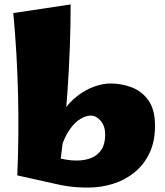

<svg xmlns="http://www.w3.org/2000/svg" viewBox="-20 -836 747 867"><path d="M378 11Q354 11 330 9.5Q306 8 283 4.5Q260 1 238 -4L180 -142Q205 -133 230 -126Q255 -119 279 -115Q303 -111 325 -111Q362 -111 391.5 -122.5Q421 -134 438 -160Q455 -186 455 -228Q455 -247 450 -262.5Q445 -278 435.5 -289.5Q426 -301 414.5 -307.5Q403 -314 389 -314Q369 -314 344 -299.5Q319 -285 295.5 -252.5Q272 -220 255 -165.5Q238 -111 233 -31L192 -69Q192 -153 210.5 -217Q229 -281 260 -327Q291 -373 328.5 -402Q366 -431 405.5 -445Q445 -459 479 -459Q529 -459 575 -441.5Q621 -424 650.5 -382.5Q680 -341 680 -268Q680 -196 654.5 -143.5Q629 -91 586 -56.5Q543 -22 489 -5.5Q435 11 378 11ZM238 -4 58 -44Q66 -223 61.5 -410Q57 -597 40 -777L299 -816Q299 -628 284.5 -420Q270 -212 238 -4Z"/></svg>

Font: Marhey Light
Style: Bold
Weight: 700
Version: Version 1.000